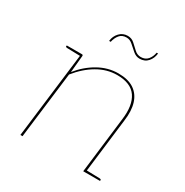

<svg xmlns="http://www.w3.org/2000/svg" viewBox="-158 -806 898 934"><g transform="rotate(30 291.0 -339.5)"><path d="M83 0 143 -490H146Q153 -490 152 -482L143 -388Q183 -438 236 -468Q289 -498 347 -498Q402 -498 435 -476Q468 -454 481 -413Q494 -372 486 -314L448 0H436L474 -314Q485 -397 454 -442.5Q423 -488 346 -488Q289 -488 236.5 -457.5Q184 -427 141 -373L95 0ZM445 0 447 -12 524 -10Q526 -10 528.5 -8.5Q531 -7 531 -5L530 0ZM146 -490 144 -478 67 -480Q65 -480 62.5 -481.5Q60 -483 60 -485L61 -490ZM400 -621Q425 -621 439 -637.5Q453 -654 457 -678H465Q462 -650 445 -630.5Q428 -611 399 -611Q379 -611 362 -625.5Q345 -640 329 -654.5Q313 -669 294 -669Q269 -669 255.5 -652.5Q242 -636 237 -612H228Q231 -640 249.5 -659.5Q268 -679 295 -679Q317 -679 333 -664.5Q349 -650 364.5 -635.5Q380 -621 400 -621Z"/></g></svg>

Font: Aleo Thin
Style: Italic
Weight: 250
Italic angle: -7°
Designer: Alessio Laiso
Foundry: Alessio Laiso
Version: Version 2.001;gftools[0.9.29]